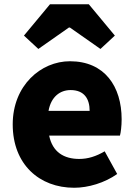

<svg xmlns="http://www.w3.org/2000/svg" viewBox="-20 -872 636 906"><path d="M93 -704 161 -641 305 -742H310L454 -641L522 -704L399 -852H216ZM330 14C396 14 474 -9 533 -51L474 -158C433 -134 395 -122 354 -122C282 -122 228 -154 212 -232H546C550 -246 554 -277 554 -309C554 -464 474 -583 310 -583C173 -583 40 -469 40 -285C40 -96 166 14 330 14ZM209 -349C221 -416 264 -447 313 -447C378 -447 403 -405 403 -349Z"/></svg>

Font: Noto Sans JP Black
Style: Regular
Weight: 900
Designer: Ryoko NISHIZUKA  (kana, bopomofo & ideographs); Paul D. Hunt (Latin, Greek & Cyrillic); Sandoll Communications , Soo-you
Foundry: Adobe
Version: Version 2.002;hotconv 1.0.116;makeotfexe 2.5.65601